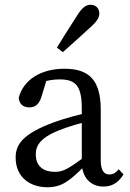

<svg xmlns="http://www.w3.org/2000/svg" viewBox="-20 -777 548 810"><path d="M180 13C241 13 275 -15 335 -75H364L350 -125C268 -64 247 -52 212 -52C166 -52 131 -73 131 -126C131 -155 141 -193 231 -228C261 -240 320 -259 365 -268V-304C315 -295 252 -277 210 -262C76 -213 46 -168 46 -112C46 -29 107 13 180 13ZM416 10C450 10 477 -3 501 -41L481 -63C470 -50 459 -41 442 -41C419 -41 405 -57 405 -102V-314C405 -440 355 -487 252 -487C152 -487 78 -440 59 -364C61 -339 77 -324 104 -324C131 -324 146 -340 155 -369L181 -455L141 -424C178 -439 208 -442 231 -442C297 -442 325 -418 325 -320V-92C325 -30 361 10 416 10ZM220 -576 245 -557C287 -594 327 -630 367 -667C394 -692 399 -707 399 -720C399 -745 381 -757 362 -757C345 -757 328 -747 309 -717C278 -670 249 -623 220 -576Z"/></svg>

Font: Source Serif Variable
Style: Regular
Weight: 389
Designer: Frank Grießhammer
Foundry: Adobe Systems Incorporated
Version: Version 3.001;hotconv 1.0.111;makeotfexe 2.5.65597